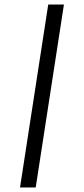

<svg xmlns="http://www.w3.org/2000/svg" viewBox="-20 -772 369 844"><path d="M261 -752 137 52H68L192 -752Z"/></svg>

Font: Pathway Extreme Condensed Medium
Style: Regular
Weight: 500
Width: 3
Version: Version 1.001;gftools[0.9.26]